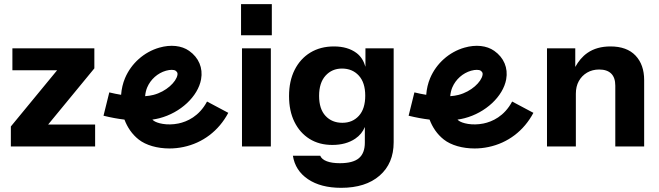

<svg xmlns="http://www.w3.org/2000/svg" viewBox="-20 -706 3156 920"><path d="M210.7 -109.3 432.1 -378.4V-474.3H39.4V-369.2H253.6L32 -100V-4.2H435.8V-109.3Z M972 -219.4C934.2 -148.4 876.6 -123 835 -114.3C780.1 -102.9 731.4 -115.6 715.6 -128.1C713.8 -129.6 711.9 -131.2 710.1 -132.9C721.9 -134.6 733.3 -136.8 744 -139.6C844.7 -165.6 928.6 -243.9 943.5 -325.9C953.4 -380.2 932.5 -429.9 886.2 -462.4C850 -487.9 798 -493.4 743.6 -477.8C670.4 -456.9 608.9 -402.3 579.1 -331.7C568.9 -307.6 562.4 -280.2 560.3 -251.7C541.8 -254.7 522.9 -258.6 503.7 -263.3L476 -151.5C510.6 -142.9 544.3 -136.7 576.4 -132.9C590.2 -96.2 612.4 -62.8 644.4 -37.6C679.4 -9.9 734.1 5.4 792 5.4C814.1 5.4 836.6 3.1 858.7 -1.6C951.6 -21 1028.1 -79.1 1073.9 -165.3L972.2 -219.4ZM685.2 -286.9C701.6 -325.7 735.3 -355.7 775.4 -367.2C786.1 -370.2 795.4 -371.3 802.6 -371.3C811.9 -371.3 817.9 -369.6 820.1 -368.1C830.6 -360.7 831.7 -355 830.2 -346.6C824.2 -313.2 776.5 -267.1 715.2 -251.3C703.5 -248.2 690.1 -246.2 675.4 -245.1C676.7 -260.1 680 -274.6 685.2 -287Z M1282.5 -537V-686.3H1135V-537ZM1277.8 -4.2V-474.3H1139.5V-4.2Z M1731.1 -474.3V-386C1723.4 -412.5 1710.5 -435.4 1688.2 -452.1C1660.2 -473 1624.1 -483.5 1579.9 -483.5C1536.8 -483.5 1499.2 -473.6 1466.9 -454C1434.6 -434.3 1409.6 -406.6 1391.7 -371C1373.8 -335.3 1365 -293.6 1365 -245.6C1365 -198.3 1373.5 -157.1 1390.8 -122.1C1408 -87.1 1432.1 -59.9 1463.1 -40.5C1494.1 -21.1 1530.5 -11.5 1572.3 -11.5C1616 -11.5 1652.6 -21.5 1682.1 -41.4C1703.9 -56.2 1719.1 -74.9 1728.2 -97.5V-22.6C1728.2 11.2 1718.7 36.1 1699.6 52.1C1680.6 68 1650.2 76 1608.4 76C1583.2 76 1562.3 73 1546.1 66.8C1529.8 60.7 1519.2 51.8 1514.3 40.1H1383.4C1390.8 87.4 1414.8 124.9 1455.7 152.6C1496.6 180.2 1549.6 194 1614.7 194C1692.8 194 1754.2 174.5 1799 135.5C1843.9 96.5 1866.3 43.2 1866.3 -24.4V-474.3ZM1699.7 -151.2C1679.4 -128.8 1653.1 -117.6 1620.4 -117.6C1587.2 -117.6 1560.4 -128.6 1539.8 -150.7C1519.2 -172.9 1509 -204.8 1509 -246.6C1509 -288.4 1519.3 -320.7 1539.8 -343.4C1560.4 -366.1 1586.6 -377.5 1618.6 -377.5C1651.8 -377.5 1678.7 -366.3 1699.2 -343.9C1719.8 -321.4 1730.1 -289.3 1730.1 -247.5C1730.1 -205.8 1720 -173.6 1699.7 -151.2Z M2434 -219.4C2396.2 -148.4 2338.6 -123 2297 -114.3C2242.1 -102.9 2193.4 -115.6 2177.6 -128.1C2175.8 -129.6 2173.9 -131.2 2172.1 -132.9C2183.9 -134.6 2195.3 -136.8 2206 -139.6C2306.7 -165.6 2390.6 -243.9 2405.5 -325.9C2415.4 -380.2 2394.5 -429.9 2348.2 -462.4C2312 -487.9 2260 -493.4 2205.6 -477.8C2132.4 -456.9 2070.9 -402.3 2041.1 -331.7C2030.9 -307.6 2024.4 -280.2 2022.3 -251.7C2003.8 -254.7 1984.9 -258.6 1965.7 -263.3L1938 -151.5C1972.6 -142.9 2006.3 -136.7 2038.4 -132.9C2052.2 -96.2 2074.4 -62.8 2106.4 -37.6C2141.4 -9.9 2196.1 5.4 2254 5.4C2276.1 5.4 2298.6 3.1 2320.7 -1.6C2413.6 -21 2490.1 -79.1 2535.9 -165.3L2434.2 -219.4ZM2147.2 -286.9C2163.6 -325.7 2197.3 -355.7 2237.4 -367.2C2248.1 -370.2 2257.4 -371.3 2264.6 -371.3C2273.9 -371.3 2279.9 -369.6 2282.1 -368.1C2292.6 -360.7 2293.7 -355 2292.2 -346.6C2286.2 -313.2 2238.5 -267.1 2177.2 -251.3C2165.5 -248.2 2152.1 -246.2 2137.4 -245.1C2138.7 -260.1 2142 -274.6 2147.2 -287Z M3025.2 -439.8C2997.6 -468.9 2957.5 -483.5 2905.3 -483.5C2861.7 -483.5 2824.9 -473.3 2795.1 -452.7C2770.1 -435.4 2751.4 -412.2 2736.5 -385.2V-474.3H2601V-4.2H2739.3V-256.8C2739.3 -280.1 2744 -300.4 2753.6 -317.6C2763.2 -334.8 2776.4 -348.3 2793.3 -358.2C2810.2 -368 2829.4 -372.9 2850.9 -372.9C2876.1 -372.9 2895.3 -366.5 2908.5 -353.6C2921.7 -340.7 2928.3 -321.3 2928.3 -295.5V-4.2H3066.6V-322.2C3066.6 -371.4 3052.8 -410.6 3025.2 -439.8Z"/></svg>

Font: Diatome Awesome Bold
Style: Regular
Weight: 400
Designer: 15.100.17
Foundry: 15.100.17
Version: Version 1.010;Fontself Maker 3.5.8